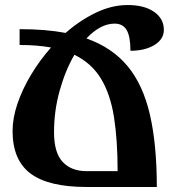

<svg xmlns="http://www.w3.org/2000/svg" viewBox="-20 -744 698 764"><path d="M604 0H324Q173 0 101.5 -53.5Q30 -107 30 -223Q30 -274 49.5 -331.5Q69 -389 103.5 -446.5Q138 -504 183 -555Q128 -565 58 -565V-628Q162 -628 241 -613Q298 -663 361.5 -693.5Q425 -724 488 -724Q554 -724 593 -697Q632 -670 632 -625Q632 -588 594.5 -565Q557 -542 499 -542Q499 -599 484 -624.5Q469 -650 436 -650Q407 -650 378.5 -634.5Q350 -619 324 -591Q426 -555 487.5 -481Q549 -407 576.5 -288Q604 -169 604 0ZM324 -63H448Q448 -187 433.5 -278.5Q419 -370 381.5 -431.5Q344 -493 276 -526Q240 -464 217.5 -383.5Q195 -303 195 -218Q195 -136 229.5 -99.5Q264 -63 324 -63Z"/></svg>

Font: Noto Serif Armenian Condensed ExtraBold
Style: Regular
Weight: 800
Width: 3
Designer: Monotype Design Team
Foundry: Monotype Imaging Inc.
Version: Version 2.008; ttfautohint (v1.8.4.7-5d5b)